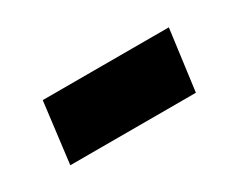

<svg xmlns="http://www.w3.org/2000/svg" viewBox="-35 -469 413 331"><g transform="rotate(-30 172.0 -303.5)"><path d="M53 -364H304L288 -243H38Z"/></g></svg>

Font: Lato ExtraBold
Style: Italic
Weight: 800
Italic angle: -7°
Designer: Lukasz Dziedzic with Adam Twardoch and Botio Nikoltchev
Foundry: tyPoland Lukasz Dziedzic
Version: Version 2.015; 2015-08-06; http://www.latofonts.com/